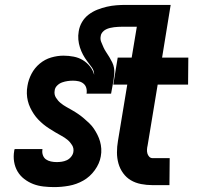

<svg xmlns="http://www.w3.org/2000/svg" viewBox="-20 -755 840 783"><path d="M201 8Q179 8 157 5.5Q135 3 115.5 -4.5Q96 -12 79 -25Q62 -38 51.5 -56Q41 -74 37.5 -95.5Q34 -117 38 -140Q38 -142 38.5 -143.5Q39 -145 40 -147H153V-145Q151 -133 155 -122Q159 -111 167.5 -105Q176 -99 187.5 -96.5Q199 -94 211 -94Q221 -94 231.5 -95.5Q242 -97 252 -101.5Q262 -106 269.5 -115Q277 -124 279 -134Q282 -150 274 -163Q266 -176 255 -185Q244 -194 231 -201Q218 -208 205.5 -215.5Q193 -223 180.5 -231Q168 -239 157 -248Q146 -257 136 -267.5Q126 -278 118 -290Q110 -302 103.5 -315.5Q97 -329 93.5 -343.5Q90 -358 89.5 -373.5Q89 -389 92 -405Q96 -430 108.5 -454Q121 -478 142 -495.5Q163 -513 188.5 -520.5Q214 -528 239 -528Q260 -528 280.5 -524Q301 -520 317.5 -510Q334 -500 346.5 -484.5Q359 -469 364 -450Q364 -467 354.5 -480Q345 -493 335.5 -505.5Q326 -518 318.5 -532Q311 -546 306 -561.5Q301 -577 299.5 -593.5Q298 -610 301 -627Q304 -647 314.5 -665Q325 -683 341.5 -695.5Q358 -708 377 -715.5Q396 -723 415.5 -727.5Q435 -732 454.5 -733.5Q474 -735 493 -735H676L641 -520H748L747 -410H623L582 -162Q580 -154 579.5 -145.5Q579 -137 581 -129.5Q583 -122 588.5 -116Q594 -110 603 -110H672L671 0H602Q578 0 555 -4.5Q532 -9 513.5 -20Q495 -31 482 -49Q469 -67 463 -88.5Q457 -110 457 -133.5Q457 -157 461 -180L499 -410H442L460 -520H517L538 -646H479Q471 -646 462 -645.5Q453 -645 445 -644Q437 -643 428.5 -641Q420 -639 412 -635Q404 -631 398 -624Q392 -617 391 -609Q388 -596 392.5 -584.5Q397 -573 402 -562Q407 -551 413.5 -541.5Q420 -532 426 -522Q432 -512 437.5 -501Q443 -490 445 -478Q447 -466 446 -453.5Q445 -441 443 -428L433 -373H333Q335 -385 332 -396Q329 -407 320.5 -414Q312 -421 301 -423.5Q290 -426 278 -426Q267 -426 256 -424.5Q245 -423 233.5 -419Q222 -415 213 -406Q204 -397 203 -386Q200 -370 208 -357Q216 -344 227 -335Q238 -326 250.5 -319Q263 -312 276 -304.5Q289 -297 300.5 -289Q312 -281 323 -271.5Q334 -262 344.5 -252Q355 -242 363 -230Q371 -218 377.5 -205Q384 -192 388 -178Q392 -164 393 -148.5Q394 -133 391 -117Q386 -88 366.5 -61Q347 -34 319.5 -18.5Q292 -3 261.5 2.5Q231 8 201 8Z"/></svg>

Font: Iosevka Aile Extrabold
Style: Italic
Weight: 800
Italic angle: -9°
Designer: Belleve Invis
Foundry: Belleve Invis
Version: Version 31.1.0; ttfautohint (v1.8.4)